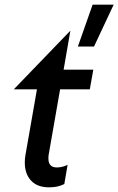

<svg xmlns="http://www.w3.org/2000/svg" viewBox="-20 -790 506 821"><path d="M86 -95Q86 -47 112.5 -18Q139 11 190 11Q228 11 255 -3L269 -85Q246 -74 223 -74Q187 -74 187 -112Q187 -123 188 -128L237 -408H364L379 -492H252L281 -659L39 -408H138L89 -128Q86 -112 86 -95ZM466 -770H376L313 -591H382Z"/></svg>

Font: Geom
Style: Italic
Weight: 400
Italic angle: -10°
Version: Version 1.102